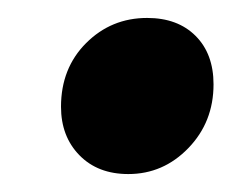

<svg xmlns="http://www.w3.org/2000/svg" viewBox="-20 -402 272 214"><path d="M48 -283Q48 -326 76 -354Q104 -382 144 -382Q178 -382 198 -362Q218 -342 218 -308Q218 -266 190 -237Q162 -208 123 -208Q89 -208 68.5 -229Q48 -250 48 -283Z"/></svg>

Font: Barlow Semi Condensed ExtraBold
Style: Italic
Weight: 800
Width: 4
Italic angle: -7°
Designer: Jeremy Tribby
Foundry: Tribby Type
Version: Version 1.408